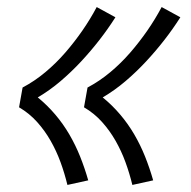

<svg xmlns="http://www.w3.org/2000/svg" viewBox="-20 -616 540 544"><path d="M355 -92Q347 -125 335.5 -156.5Q324 -188 307.5 -217Q291 -246 269 -270.5Q247 -295 218 -312L228 -368Q262 -386 292.5 -411.5Q323 -437 349 -467Q375 -497 397.5 -529.5Q420 -562 438 -596L491 -567Q470 -534 445.5 -502.5Q421 -471 393.5 -441.5Q366 -412 335.5 -386Q305 -360 271 -340Q298 -318 320.5 -291.5Q343 -265 360.5 -235Q378 -205 391 -172.5Q404 -140 414 -105ZM171 -92Q163 -125 151.5 -156.5Q140 -188 123.5 -217Q107 -246 85 -270.5Q63 -295 34 -312L44 -368Q78 -386 108.5 -411.5Q139 -437 165 -467Q191 -497 213.5 -529.5Q236 -562 254 -596L307 -567Q286 -534 261.5 -502.5Q237 -471 209.5 -441.5Q182 -412 151.5 -386Q121 -360 87 -340Q114 -318 136.5 -291.5Q159 -265 176.5 -235Q194 -205 207 -172.5Q220 -140 230 -105Z"/></svg>

Font: Iosevka Curly Light
Style: Italic
Weight: 300
Italic angle: -9°
Monospace: yes
Designer: Belleve Invis
Foundry: Belleve Invis
Version: Version 22.1.2; ttfautohint (v1.8.4)